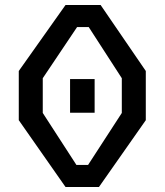

<svg xmlns="http://www.w3.org/2000/svg" viewBox="-20 -750 660 770"><path d="M261 -433H359.5V-298H261ZM55.3 -268V-465.3L242.8 -730H383.5L564.7 -465.3V-268L376.8 0H242.8ZM333.2 -88.5 468.5 -297V-436.3L335.8 -641.5H289.2L151.5 -436.3V-297L286.5 -88.5Z"/></svg>

Font: Monaspace Krypton Var ExLight
Style: Regular
Weight: 200
Designer: Riley Cran and the Lettermatic Team
Version: Version 1.200 (Monaspace Krypton Var)